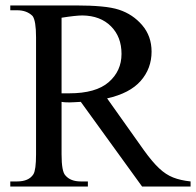

<svg xmlns="http://www.w3.org/2000/svg" viewBox="-20 -682 717 702"><path d="M676.8 0H499.5L275.4 -309.6Q262.2 -309.1 252.4 -308.3Q242.7 -307.6 234.9 -307.6Q227.5 -307.6 220.5 -307.9Q213.4 -308.1 205.1 -309.6V-117.7Q205.1 -54.7 219.2 -40.5Q237.8 -18.6 275.4 -18.6H301.3V0H17.6V-18.6H42.5Q85.4 -18.6 102.1 -44.9Q111.8 -60.5 111.8 -117.7V-545.4Q111.8 -606.4 99.1 -623.5Q78.1 -644.5 42.5 -644.5H17.6V-662.1H257.8Q311 -662.1 350.3 -658.4Q389.6 -654.8 415 -646.5Q465.8 -629.9 500 -589.8Q534.2 -549.8 534.2 -493.2Q534.2 -431.6 494.4 -386.2Q454.6 -340.8 371.6 -322.3L506.8 -131.8Q537.1 -89.8 561.8 -66.7Q586.4 -43.5 613.3 -33Q640.1 -22.5 676.8 -18.6ZM424.3 -484.9Q424.3 -547.4 385.7 -585.9Q347.2 -624.5 281.7 -625.5Q257.3 -625.5 205.1 -617.2V-340.8H232.9Q330.6 -340.8 377.4 -381.6Q424.3 -422.4 424.3 -484.9Z"/></svg>

Font: BabelStone Roman
Style: Regular
Weight: 400
Designer: Walt Agee, Victor Gaultney, Peter Martin, Debbi Hosken, Becca Hirsbrunner (SIL); Andrew West (BabelStone)
Foundry: BabelStone
Version: Version 16.000